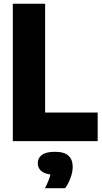

<svg xmlns="http://www.w3.org/2000/svg" viewBox="-20 -760 548 1034"><path d="M49 0V-740H223V-154H506V0ZM222 253.5Q245.5 208.5 251.5 179.5Q216 175 199.8 159Q183.5 143 183.5 118.5Q183.5 90.5 205.8 74Q228 57.5 277 57.5Q326.5 57.5 349 78.8Q371.5 100 371.5 138.5Q371.5 167 359.5 199Q347.5 231 330.5 253.5Z"/></svg>

Font: Encode Sans Condensed Condensed ExtraBold
Style: Regular
Weight: 800
Width: 3
Designer: Multiple Designers
Foundry: Impallari Type
Version: Version 3.000; ttfautohint (v1.8.3) -l 8 -r 50 -G 200 -x 14 